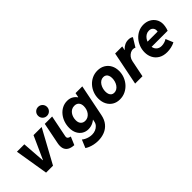

<svg xmlns="http://www.w3.org/2000/svg" viewBox="56 -1705 2850 2850"><g transform="rotate(-45 1481.5 -280.0)"><path d="M152.8 0 66.4 -525.4H221.7L248 -164.6H252L414.6 -525.4H585.4L298.3 0Z M737.8 7.8Q672.4 3.9 634.5 -20Q596.7 -43.9 584.2 -86.4Q571.8 -128.9 583.5 -188L650.9 -525.4H805.7L735.8 -178.2Q731.9 -156.2 741.5 -144.3Q751 -132.3 765.9 -127Q780.8 -121.6 791.5 -119.1ZM759.3 -585.9Q719.2 -585.9 692.1 -613.3Q665 -640.6 665 -680.2Q665 -719.7 692.1 -746.8Q719.2 -773.9 759.3 -773.9Q798.3 -773.9 825.7 -746.8Q853 -719.7 853 -680.2Q853 -640.6 825.7 -613.3Q798.3 -585.9 759.3 -585.9Z M1036.6 213.9Q988.8 213.9 947.5 204.8Q906.2 195.8 874.3 182.1Q842.3 168.5 823.2 154.8L876 28.3Q892.6 43 918 55.9Q943.4 68.8 973.9 76.9Q1004.4 85 1035.2 85Q1073.7 85 1107.4 71.3Q1141.1 57.6 1164.6 32.2Q1188 6.8 1194.8 -28.3L1201.7 -64H1186.5L1216.3 -111.3L1276.4 -408.7L1249.5 -455.6H1282.7L1296.4 -525.4H1438.5L1337.4 -22.5Q1320.8 59.6 1277.6 111.8Q1234.4 164.1 1172.1 189Q1109.9 213.9 1036.6 213.9ZM1054.2 -9.8Q1000.5 -9.8 957.5 -35.9Q914.6 -62 889.4 -110.4Q864.3 -158.7 864.3 -225.1Q864.3 -286.1 883.3 -341.3Q902.3 -396.5 937.3 -439.7Q972.2 -482.9 1020.8 -508.1Q1069.3 -533.2 1127.9 -533.2Q1186 -533.2 1228.5 -504.6Q1271 -476.1 1294.4 -426.8Q1317.9 -377.4 1317.9 -315.4Q1317.9 -256.8 1297.6 -202.1Q1277.3 -147.5 1241.5 -104Q1205.6 -60.5 1157.7 -35.2Q1109.9 -9.8 1054.2 -9.8ZM1109.4 -131.8Q1141.1 -131.8 1166.5 -146.2Q1191.9 -160.6 1210 -184.3Q1228 -208 1237.5 -238.3Q1247.1 -268.6 1247.1 -300.8Q1247.1 -349.1 1222.2 -377.4Q1197.3 -405.8 1150.4 -405.8Q1118.2 -405.8 1093 -392.1Q1067.9 -378.4 1050 -354.5Q1032.2 -330.6 1022.9 -300.3Q1013.7 -270 1013.7 -237.3Q1013.7 -187.5 1039.6 -159.7Q1065.4 -131.8 1109.4 -131.8Z M1698.2 7.8Q1630.9 7.8 1581.3 -22.7Q1531.7 -53.2 1504.6 -106.4Q1477.5 -159.7 1477.5 -228.5Q1477.5 -289.1 1498.5 -343.8Q1519.5 -398.4 1557.9 -441.2Q1596.2 -483.9 1648.2 -508.5Q1700.2 -533.2 1762.2 -533.2Q1830.1 -533.2 1880.9 -502.9Q1931.6 -472.7 1959.5 -420.2Q1987.3 -367.7 1987.3 -299.3Q1987.3 -238.8 1965.6 -183.6Q1943.8 -128.4 1904.8 -85.4Q1865.7 -42.5 1813 -17.3Q1760.3 7.8 1698.2 7.8ZM1708 -122.1Q1738.8 -122.1 1763.2 -137.7Q1787.6 -153.3 1804.7 -178.7Q1821.8 -204.1 1830.6 -235.4Q1839.4 -266.6 1839.4 -297.9Q1839.4 -329.6 1829.8 -353.3Q1820.3 -377 1801.8 -389.9Q1783.2 -402.8 1755.9 -402.8Q1725.1 -402.8 1700.9 -387.5Q1676.8 -372.1 1659.9 -346.4Q1643.1 -320.8 1634.3 -289.8Q1625.5 -258.8 1625.5 -227.5Q1625.5 -195.3 1635 -171.6Q1644.5 -147.9 1662.8 -135Q1681.2 -122.1 1708 -122.1Z M2022 0 2127.9 -525.4H2276.9L2263.7 -461.9H2275.9L2242.7 -424.3Q2252.4 -448.2 2276.1 -473.6Q2299.8 -499 2334.7 -516.1Q2369.6 -533.2 2412.1 -533.2Q2439.9 -533.2 2459.5 -525.9Q2479 -518.6 2486.3 -510.3L2402.3 -373Q2395.5 -377.9 2383.1 -381.1Q2370.6 -384.3 2358.4 -384.3Q2333 -384.3 2306.2 -370.1Q2279.3 -356 2258.3 -329.1Q2237.3 -302.2 2229.5 -263.7L2176.3 0Z M2691.4 7.8Q2613.8 7.8 2559.8 -23.2Q2505.9 -54.2 2477.3 -107.7Q2448.7 -161.1 2448.7 -228Q2448.7 -288.1 2469.7 -343Q2490.7 -397.9 2528.6 -440.7Q2566.4 -483.4 2617.2 -508.1Q2668 -532.7 2728 -532.7Q2789.1 -532.7 2837.4 -506.8Q2885.7 -481 2913.8 -435.3Q2941.9 -389.6 2941.9 -330.6Q2941.9 -311.5 2938.5 -289.6Q2935.1 -267.6 2929.4 -247.3Q2923.8 -227.1 2917.5 -212.9H2557.1L2575.7 -309.6H2803.7Q2805.2 -315.4 2805.7 -321.3Q2806.2 -327.1 2806.2 -332Q2806.2 -366.2 2783.9 -388.9Q2761.7 -411.6 2722.2 -411.6Q2689.5 -411.6 2663.1 -396.5Q2636.7 -381.3 2617.9 -356.2Q2599.1 -331.1 2588.9 -300.3Q2578.6 -269.5 2578.6 -238.8Q2578.6 -183.1 2610.8 -149.4Q2643.1 -115.7 2696.3 -115.7Q2727.5 -115.7 2759.5 -126Q2791.5 -136.2 2808.6 -149.4L2857.4 -31.7Q2821.3 -12.2 2777.1 -2.2Q2732.9 7.8 2691.4 7.8Z"/></g></svg>

Font: Reddit Sans ExtraBold
Style: Italic
Weight: 800
Italic angle: -11.25°
Designer: Stephen Hutchings
Version: Version 1.013